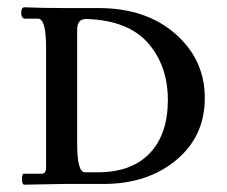

<svg xmlns="http://www.w3.org/2000/svg" viewBox="-20 -503 620 525"><path d="M154 0 47 2Q40 2 40 -13Q40 -28 45 -28H94Q106 -28 106 -45V-373Q106 -452 84 -452H49Q38 -452 38 -467.5Q38 -483 47 -483Q99 -481 152 -481H249Q379 -481 459.5 -410.5Q540 -340 540 -235Q540 -130 461.5 -65Q383 0 263 0ZM215 -451Q191 -451 191 -422V-110Q191 -32 212 -32H248Q340 -32 389.5 -84Q439 -136 439 -229.5Q439 -323 385 -385Q331 -447 218 -451Q216 -451 215 -451Z"/></svg>

Font: Sedan SC
Style: Regular
Weight: 400
Designer: Sebastian Salazar
Foundry: Sebastian Salazar
Version: Version 1.001